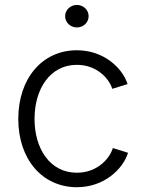

<svg xmlns="http://www.w3.org/2000/svg" viewBox="-20 -760 599 790"><path d="M296.4 10.3C408.2 10.3 485.8 -64 506.8 -131.3L444.3 -150.9C432.1 -108.9 381.3 -49.3 296.4 -49.3C185.1 -49.3 122.1 -148.9 122.1 -270.5C122.1 -393.1 185.1 -493.2 296.4 -493.2C379.9 -493.2 429.7 -435.1 441.9 -394.5L504.9 -414.1C483.4 -481 406.7 -553.2 296.4 -553.2C154.3 -553.2 55.2 -438 55.2 -270.5C55.2 -104.5 154.3 10.3 296.4 10.3ZM296.4 -647C322.8 -647 344.7 -667.5 344.7 -693.4C344.7 -719.2 322.8 -739.7 296.4 -739.7C270 -739.7 248 -719.2 248 -693.4C248 -667.5 270 -647 296.4 -647Z"/></svg>

Font: Raveo Light
Style: Regular
Weight: 300
Designer: Jakub Foglar, Rasmus Andersson (Inter)
Foundry: Jakubfoglar.com
Version: Version 1.100;Glyphs 3.2.3 (3260)